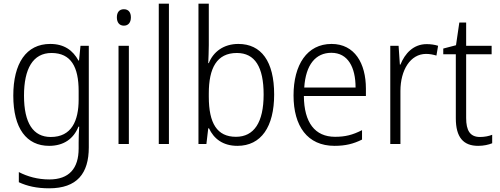

<svg xmlns="http://www.w3.org/2000/svg" viewBox="-20 -780 2707 1040"><path d="M252 -542C122 -542 52 -437 52 -262C52 -84 124 10 246 10C324 10 378 -27 405 -94H409C407 -64 406 -35 406 -8V24C406 133 354 192 247 192C184 192 128 176 82 152V207C127 228 179 240 246 240C397 240 461 160 461 18V-532H416L408 -452H405C375 -507 328 -542 252 -542ZM259 -493C365 -493 406 -417 406 -287V-241C406 -126 368 -38 255 -38C160 -38 110 -113 110 -262C110 -407 158 -493 259 -493Z M651 -730C626 -730 613 -713 613 -686C613 -658 627 -641 651 -641C675 -641 689 -658 689 -686C689 -713 676 -730 651 -730ZM678 -532H622V0H678Z M895 0V-760H840V0Z M1111 -536V-760H1055V0H1098L1108 -85H1112C1138 -29 1187 10 1266 10C1395 10 1465 -94 1465 -268C1465 -448 1395 -542 1271 -542C1191 -542 1135 -499 1111 -438H1108C1109 -464 1111 -504 1111 -536ZM1263 -493C1361 -493 1408 -417 1408 -268C1408 -117 1356 -39 1258 -39C1156 -39 1111 -112 1111 -256V-274C1111 -411 1154 -493 1263 -493Z M1776 -542C1643 -542 1570 -429 1570 -263C1570 -97 1645 10 1792 10C1851 10 1895 -1 1941 -24V-75C1890 -49 1850 -39 1795 -39C1686 -39 1627 -116 1626 -260H1962V-300C1962 -437 1901 -542 1776 -542ZM1775 -494C1865 -494 1906 -415 1906 -306H1628C1636 -430 1690 -494 1775 -494Z M2291 -541C2219 -541 2173 -490 2149 -430H2146L2139 -532H2094V0H2149V-287C2149 -401 2203 -488 2288 -488C2308 -488 2327 -484 2344 -479L2353 -532C2334 -538 2313 -541 2291 -541Z M2580 -38C2526 -38 2505 -73 2505 -141V-486H2643V-532H2505V-658H2468L2450 -535L2381 -517V-486H2449V-139C2449 -36 2490 10 2570 10C2600 10 2626 4 2646 -4V-50C2629 -43 2605 -38 2580 -38Z"/></svg>

Font: Noto Sans Gujarati UI SemiCondensed Light
Style: Regular
Weight: 300
Width: 4
Designer: Jelle Bosma - Monotype Design Team, Universal Thirst
Foundry: Monotype Imaging Inc.
Version: Version 2.106